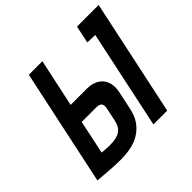

<svg xmlns="http://www.w3.org/2000/svg" viewBox="-170 -890 1091 1091"><g transform="rotate(-45 376.0 -344.5)"><path d="M556 -595 618 -593 492 0H603L752 -700H578ZM368 -411H238L300 -700H191L42 0Q42 0 53.5 1Q65 2 84.5 3.5Q104 5 127.5 7Q151 9 175 10Q199 11 219 11Q262 11 301.5 3Q341 -5 373 -24.5Q405 -44 428 -76Q451 -108 461 -156L484 -264Q492 -302 485.5 -330Q479 -358 462 -376Q445 -394 420.5 -402.5Q396 -411 368 -411ZM353 -174Q349 -155 342 -140Q335 -125 322 -114Q309 -103 287 -97Q265 -91 231 -91Q226 -91 218.5 -91.5Q211 -92 202.5 -92.5Q194 -93 187 -93.5Q180 -94 175.5 -94.5Q171 -95 171 -95L214 -298H329Q340 -298 349 -296Q358 -294 363.5 -288.5Q369 -283 370.5 -273.5Q372 -264 369 -250Z"/></g></svg>

Font: Advent Pro
Style: Italic
Weight: 400
Italic angle: -12°
Designer: VivaRado, Andreas Kalpakidis
Foundry: VivaRado, Andreas Kalpakidis
Version: Version 3.000